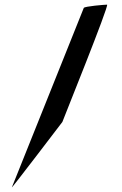

<svg xmlns="http://www.w3.org/2000/svg" viewBox="-20 -759 526 825"><path d="M31 46C28 54 248 -235 248 -235C250 -242 451 -739 440 -739C430 -739 344 -732 340 -725Z"/></svg>

Font: Ampere
Style: SC
Weight: 400
Version: Version 1